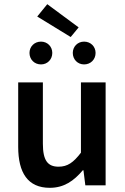

<svg xmlns="http://www.w3.org/2000/svg" viewBox="-20 -886 598 918"><path d="M218 12C286 12 333 -21 376 -72H379L388 0H485V-492H367V-156C331 -109 303 -89 260 -89C208 -89 185 -119 185 -199V-492H67V-184C67 -60 113 12 218 12ZM176 -578C207 -578 230 -602 230 -633C230 -663 207 -687 176 -687C144 -687 121 -663 121 -633C121 -602 144 -578 176 -578ZM318 -709 356 -755 206 -866 158 -807ZM382 -578C414 -578 437 -602 437 -633C437 -663 414 -687 382 -687C351 -687 328 -663 328 -633C328 -602 351 -578 382 -578Z"/></svg>

Font: Source Sans Pro Semibold
Style: Regular
Weight: 600
Designer: Paul D. Hunt
Foundry: Adobe Systems Incorporated
Version: Version 3.006;hotconv 1.0.111;makeotfexe 2.5.65597